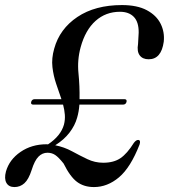

<svg xmlns="http://www.w3.org/2000/svg" viewBox="-51 -729 667 758"><path d="M-27.5 -52Q-14 -99 30 -129.2Q74 -159.5 133.5 -159.5Q136 -159.5 138.5 -159Q189 -192.5 201.5 -237Q206.5 -256.5 205 -276Q203.5 -295.5 198 -316H80.5Q69.5 -316 72 -326.5Q75 -337.5 86.5 -337.5H191.5Q181.5 -366.5 170.8 -398Q160 -429.5 156 -464Q152 -498.5 163 -537Q184.5 -615 254.5 -662Q324.5 -709 430.5 -709Q490.5 -709 528.5 -688.8Q566.5 -668.5 583 -635.5Q599.5 -602.5 595.5 -564.5Q586 -495 536 -495Q512 -495 500.5 -510.5Q489 -526 494 -555.5L496.5 -600Q497 -642 477.5 -662.2Q458 -682.5 422.5 -682.5Q366.5 -682.5 326.2 -646.5Q286 -610.5 267.5 -543Q253.5 -492 258.8 -440Q264 -388 263 -337.5H440Q451 -337.5 448.5 -326.5Q445.5 -316 434.5 -316H262.5Q260.5 -288 253.5 -264.5Q245 -233.5 223.2 -205.2Q201.5 -177 167 -155.5Q202.5 -148.5 233.2 -131.8Q264 -115 293.8 -100.8Q323.5 -86.5 356.5 -86.5Q398 -86.5 424.5 -104.5Q451 -122.5 477.5 -165Q486.5 -177 495 -176.5Q505.5 -175.5 500 -158.5Q464.5 -67.5 418.8 -29Q373 9.5 320 9.5Q280.5 9.5 253.2 -10.8Q226 -31 200 -83.5Q180 -108.5 166.8 -117.2Q153.5 -126 136.5 -126Q116 -126 100.8 -110.5Q85.5 -95 74 -58Q62 -20.5 45.2 -5.5Q28.5 9.5 6 9.5Q-16.5 9.5 -25.8 -7.2Q-35 -24 -27.5 -52Z"/></svg>

Font: Fraunces 144pt S050
Style: Italic
Weight: 400
Italic angle: -16°
Version: Version 1.000; ttfautohint (v1.8.3)